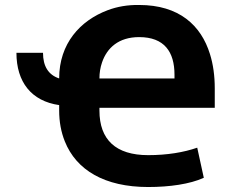

<svg xmlns="http://www.w3.org/2000/svg" viewBox="-20 -740 943 771"><path d="M575.1 -117C444.8 -117 379.3 -179.2 379.3 -296V-307H842.4V-385C842.4 -435.7 836 -481.7 823.1 -523C787.4 -638.3 699.2 -720 538.8 -720C493.3 -720.7 451.2 -713.7 412.3 -699C301.9 -657.4 217.6 -565.2 217.6 -425C174 -439.5 152.7 -474.2 152.7 -528H46C46 -410.7 105.9 -334 217.6 -318V-296C217.6 -251.3 225.1 -210.2 240.2 -172.5C286.4 -56.6 400.5 11 575.1 11C660.7 11 742.4 -0.6 798.4 -26L772 -147C718.3 -128.2 650.9 -117 575.1 -117ZM680.7 -440V-425H379.3C379.3 -447.7 382.8 -469.2 389.8 -489.5C409.6 -547.4 456 -591 538.8 -591C640 -591 680.7 -531.5 680.7 -440Z"/></svg>

Font: Asimov
Style: Wid
Weight: 500
Designer: Google
Version: Version 2.000980; 2014